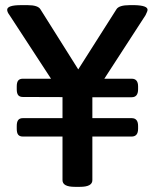

<svg xmlns="http://www.w3.org/2000/svg" viewBox="-20 -722 599 744"><path d="M551.8 -684.1Q551.8 -678.7 543.9 -663.1L384.3 -417H490.2Q515.1 -417 515.1 -387.2V-376Q515.1 -345.2 490.2 -345.2H337.9V-264.2H490.2Q515.1 -264.2 515.1 -233.9V-223.1Q515.1 -192.9 490.2 -192.9H337.9V-23.9Q337.9 2 290 2H270Q222.2 2 222.2 -23.9V-192.9H68.8Q56.2 -192.9 50.5 -200Q44.9 -207 44.9 -223.1V-233.9Q44.9 -249.5 50.5 -256.8Q56.2 -264.2 68.8 -264.2H222.2V-345.7L68.8 -346.2Q56.2 -346.2 50.5 -353.3Q44.9 -360.4 44.9 -376V-387.2Q44.9 -402.8 50.5 -409.9Q56.2 -417 68.8 -417H177.7L17.1 -663.1Q7.8 -675.3 7.8 -684.1Q7.8 -702.1 62 -702.1H86.9Q127.9 -702.1 137.2 -685.1L283.2 -453.1L431.2 -686Q440.9 -702.1 482.9 -702.1H502Q551.8 -700.7 551.8 -684.1Z"/></svg>

Font: Asap Symbol
Style: Regular
Weight: 900
Designer: Tania Quindós, Elena González Miranda, Marcela Romero, Pablo Cosgaya
Foundry: Omnibus-Type
Version: Version 1.000;PS 001.000;hotconv 1.0.70;makeotf.lib2.5.58329